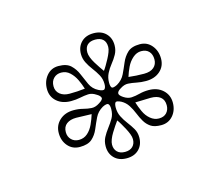

<svg xmlns="http://www.w3.org/2000/svg" viewBox="-54 -792 468 408"><g transform="rotate(-15 180.0 -588.5)"><path d="M180 -451Q163 -451 153 -461Q143 -471 143 -487Q143 -498 147.5 -506.5Q152 -515 158.5 -523.5Q165 -532 170 -540.5Q175 -549 175 -561Q175 -569 172 -572Q169 -575 159 -570Q147 -563 141.5 -551.5Q136 -540 131 -528Q126 -516 117 -508Q108 -500 90 -500Q74 -500 64 -511.5Q54 -523 54 -540Q54 -557 66 -568Q78 -579 97 -579Q108 -579 117.5 -576.5Q127 -574 135.5 -573.5Q144 -573 153 -579Q163 -585 161.5 -589.5Q160 -594 153 -598Q144 -604 135.5 -603.5Q127 -603 117.5 -601Q108 -599 97 -599Q78 -599 66 -609.5Q54 -620 54 -637Q54 -654 64 -666Q74 -678 90 -678Q108 -678 117 -669.5Q126 -661 131 -649Q136 -637 141.5 -625Q147 -613 159 -607Q169 -602 172 -605Q175 -608 175 -616Q175 -627 170 -636Q165 -645 158.5 -653.5Q152 -662 147.5 -671Q143 -680 143 -690Q143 -706 153 -716Q163 -726 180 -726Q197 -726 207 -716Q217 -706 217 -690Q217 -679 212 -670Q207 -661 200.5 -653Q194 -645 189.5 -636Q185 -627 185 -616Q185 -608 187.5 -605Q190 -602 200 -607Q212 -614 217.5 -625.5Q223 -637 228 -649Q233 -661 242 -669.5Q251 -678 269 -678Q285 -678 295 -666Q305 -654 305 -637Q305 -620 293 -609.5Q281 -599 262 -599Q251 -599 241.5 -601Q232 -603 223.5 -603.5Q215 -604 206 -598Q199 -594 198 -589.5Q197 -585 206 -579Q215 -573 223.5 -573.5Q232 -574 241.5 -576.5Q251 -579 262 -579Q281 -579 293 -568Q305 -557 305 -540Q305 -523 295 -511.5Q285 -500 269 -500Q254 -500 246 -505.5Q238 -511 233 -519.5Q228 -528 224 -538Q220 -548 214.5 -556.5Q209 -565 200 -570Q190 -575 187.5 -572Q185 -569 185 -561Q185 -550 189.5 -541Q194 -532 200.5 -523.5Q207 -515 212 -506.5Q217 -498 217 -487Q217 -471 207 -461Q197 -451 180 -451ZM181 -643Q184 -647 187.5 -653Q191 -659 194.5 -665.5Q198 -672 200.5 -678.5Q203 -685 203 -690Q203 -701 197 -706.5Q191 -712 180 -712Q169 -712 163 -706.5Q157 -701 157 -690Q157 -685 159.5 -678.5Q162 -672 166 -665.5Q170 -659 174 -653Q178 -647 181 -643ZM98 -615Q106 -615 115 -615.5Q124 -616 132 -617Q129 -627 124 -637.5Q119 -648 111 -655.5Q103 -663 92 -663Q82 -663 75.5 -656.5Q69 -650 69 -639Q69 -628 77 -621.5Q85 -615 98 -615ZM92 -515Q103 -515 111 -522Q119 -529 124 -540Q129 -551 132 -561Q124 -561 115 -561.5Q106 -562 98 -562Q85 -562 77 -556Q69 -550 69 -538Q69 -528 75.5 -521.5Q82 -515 92 -515ZM180 -465Q191 -465 197 -471Q203 -477 203 -487Q203 -492 200.5 -498.5Q198 -505 194.5 -511.5Q191 -518 187.5 -524Q184 -530 181 -534Q178 -530 174 -524Q170 -518 166 -511.5Q162 -505 159.5 -498.5Q157 -492 157 -487Q157 -477 163 -471Q169 -465 180 -465ZM268 -515Q279 -515 285 -521.5Q291 -528 291 -538Q291 -550 283.5 -556Q276 -562 262 -562Q254 -562 245 -561.5Q236 -561 228 -561Q231 -551 236 -540Q241 -529 249.5 -522Q258 -515 268 -515ZM262 -615Q276 -615 283.5 -621.5Q291 -628 291 -639Q291 -650 285 -656.5Q279 -663 268 -663Q258 -663 249.5 -655.5Q241 -648 236 -637.5Q231 -627 228 -617Q236 -616 245 -615.5Q254 -615 262 -615Z"/></g></svg>

Font: Kalnia Glaze Thin Medium
Style: Regular
Weight: 500
Version: Version 1.110